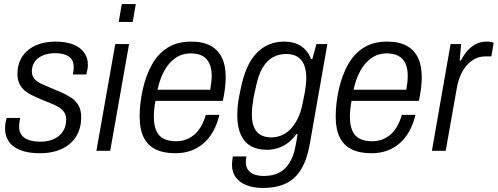

<svg xmlns="http://www.w3.org/2000/svg" viewBox="-20 -743 2452 946"><path d="M177 12Q134 12 102 3.5Q70 -5 48.5 -20.5Q27 -36 16 -59Q5 -82 5 -110Q5 -122 7 -136Q9 -150 13 -162H80Q77 -151 75.5 -140Q74 -129 74 -120Q74 -94 86.5 -77.5Q99 -61 122.5 -53Q146 -45 180 -45Q208 -45 231 -52.5Q254 -60 270.5 -73.5Q287 -87 296.5 -107.5Q306 -128 306 -155Q306 -176 295.5 -191Q285 -206 267 -216.5Q249 -227 226.5 -235.5Q204 -244 181 -254Q160 -263 139 -273Q118 -283 102 -296.5Q86 -310 76 -330Q66 -350 66 -379Q66 -418 80.5 -448Q95 -478 120.5 -498Q146 -518 180 -528Q214 -538 253 -538Q288 -538 317.5 -531Q347 -524 368 -509.5Q389 -495 401 -473.5Q413 -452 413 -423Q413 -411 410.5 -399Q408 -387 405 -376H339Q342 -391 342.5 -399Q343 -407 343 -413Q343 -439 331 -453.5Q319 -468 298 -474.5Q277 -481 251 -481Q227 -481 206 -475Q185 -469 169.5 -457.5Q154 -446 145.5 -429Q137 -412 137 -391Q137 -368 150.5 -353.5Q164 -339 185 -329.5Q206 -320 230 -310Q256 -299 282 -288Q308 -277 330.5 -262Q353 -247 366.5 -224Q380 -201 380 -166Q380 -122 365 -89Q350 -56 323 -33.5Q296 -11 259 0.5Q222 12 177 12Z M565 -635 580 -723H649L634 -635ZM455 0 548 -526H616L523 0Z M844 12Q785 12 746 -7.5Q707 -27 687.5 -67Q668 -107 668 -168Q668 -201 672 -235Q676 -269 683 -301Q699 -372 729 -425.5Q759 -479 806.5 -508.5Q854 -538 922 -538Q980 -538 1017.5 -517.5Q1055 -497 1073.5 -458.5Q1092 -420 1092 -364Q1092 -338 1088.5 -308.5Q1085 -279 1078 -246H746Q742 -225 740 -205.5Q738 -186 738 -169Q738 -126 750 -99Q762 -72 786.5 -59.5Q811 -47 847 -47Q872 -47 894 -54.5Q916 -62 935.5 -78Q955 -94 969.5 -118.5Q984 -143 994 -177H1061Q1050 -131 1030 -95.5Q1010 -60 982 -36Q954 -12 919.5 0Q885 12 844 12ZM756 -301H1016Q1019 -320 1021 -337Q1023 -354 1023 -369Q1023 -406 1011.5 -430.5Q1000 -455 977.5 -467.5Q955 -480 919 -480Q878 -480 845.5 -458Q813 -436 790.5 -396Q768 -356 756 -301Z M1274 183Q1232 183 1197.5 170.5Q1163 158 1143 132.5Q1123 107 1123 69Q1123 62 1124 52Q1125 42 1127 28H1194Q1193 36 1192 42Q1191 48 1191 54Q1191 79 1203 95Q1215 111 1235.5 117.5Q1256 124 1280 124Q1324 124 1355 108Q1386 92 1406.5 59Q1427 26 1436 -23Q1439 -38 1441.5 -53Q1444 -68 1446 -82H1440Q1421 -55 1397.5 -38Q1374 -21 1348 -13Q1322 -5 1295 -5Q1249 -5 1216.5 -23Q1184 -41 1166.5 -79.5Q1149 -118 1149 -176Q1149 -207 1153.5 -238.5Q1158 -270 1165 -301Q1189 -424 1244 -481Q1299 -538 1379 -538Q1431 -538 1464 -515.5Q1497 -493 1513 -452H1519L1539 -526H1593L1507 -37Q1494 40 1465 89Q1436 138 1389.5 160.5Q1343 183 1274 183ZM1318 -66Q1341 -66 1364.5 -75Q1388 -84 1408.5 -104Q1429 -124 1446 -157Q1463 -190 1472 -239Q1478 -265 1481.5 -286Q1485 -307 1487 -325Q1489 -343 1489 -359Q1489 -398 1478 -424Q1467 -450 1445.5 -463.5Q1424 -477 1389 -477Q1354 -477 1324.5 -461Q1295 -445 1273.5 -408.5Q1252 -372 1240 -311Q1233 -283 1229 -259.5Q1225 -236 1223 -216.5Q1221 -197 1221 -179Q1221 -140 1232 -115Q1243 -90 1264.5 -78Q1286 -66 1318 -66Z M1810 12Q1751 12 1712 -7.5Q1673 -27 1653.5 -67Q1634 -107 1634 -168Q1634 -201 1638 -235Q1642 -269 1649 -301Q1665 -372 1695 -425.5Q1725 -479 1772.5 -508.5Q1820 -538 1888 -538Q1946 -538 1983.5 -517.5Q2021 -497 2039.5 -458.5Q2058 -420 2058 -364Q2058 -338 2054.5 -308.5Q2051 -279 2044 -246H1712Q1708 -225 1706 -205.5Q1704 -186 1704 -169Q1704 -126 1716 -99Q1728 -72 1752.5 -59.5Q1777 -47 1813 -47Q1838 -47 1860 -54.5Q1882 -62 1901.5 -78Q1921 -94 1935.5 -118.5Q1950 -143 1960 -177H2027Q2016 -131 1996 -95.5Q1976 -60 1948 -36Q1920 -12 1885.5 0Q1851 12 1810 12ZM1722 -301H1982Q1985 -320 1987 -337Q1989 -354 1989 -369Q1989 -406 1977.5 -430.5Q1966 -455 1943.5 -467.5Q1921 -480 1885 -480Q1844 -480 1811.5 -458Q1779 -436 1756.5 -396Q1734 -356 1722 -301Z M2108 0 2200 -526H2252L2245 -445H2251Q2263 -469 2280.5 -490Q2298 -511 2322 -524.5Q2346 -538 2376 -538Q2388 -538 2398 -536.5Q2408 -535 2412 -532L2401 -465H2371Q2344 -465 2321 -453.5Q2298 -442 2279.5 -421Q2261 -400 2248.5 -370.5Q2236 -341 2230 -305L2176 0Z"/></svg>

Font: Archivo SemiCondensed Light
Style: Italic
Weight: 300
Width: 4
Italic angle: -10°
Designer: Hector Gatti
Foundry: Omnibus-Type
Version: Version 2.001